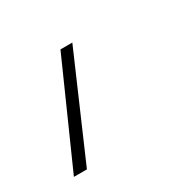

<svg xmlns="http://www.w3.org/2000/svg" viewBox="-123 -29 352 349"><g transform="rotate(-30 53.0 145.5)"><path d="M-29.3 252H-56.6L38.1 39.1H63Z"/></g></svg>

Font: Roboto Thin
Style: Italic
Weight: 250
Italic angle: -12°
Designer: Google
Version: Version 2.134; 2016